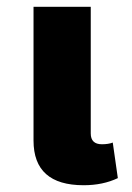

<svg xmlns="http://www.w3.org/2000/svg" viewBox="-20 -537 390 567"><path d="M227 10Q284 10 328 -11L313 -116Q300 -111 281 -111Q248 -111 248 -143V-517H79V-122Q79 10 227 10Z"/></svg>

Font: Noto Sans Thai UI Extra
Style: Regular
Weight: 800
Designer: Monotype Design Team
Foundry: Monotype Imaging Inc.
Version: Version 1.901